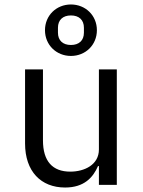

<svg xmlns="http://www.w3.org/2000/svg" viewBox="-20 -826 640 858"><path d="M422 0H502V-516H422V-158C422 -90 358 -59 294 -59C215 -59 172 -105 172 -199V-516H92V-185C92 -60 163 12 271 12C356 12 396 -33 418 -84H422ZM297 -576C362 -576 413 -625 413 -691C413 -757 362 -806 297 -806C232 -806 181 -757 181 -691C181 -625 232 -576 297 -576ZM297 -625C261 -625 239 -645 239 -680V-702C239 -737 261 -757 297 -757C333 -757 355 -737 355 -702V-680C355 -645 333 -625 297 -625Z"/></svg>

Font: IBM Plex Mono
Style: Regular
Weight: 400
Monospace: yes
Designer: Mike Abbink, Paul van der Laan, Pieter van Rosmalen
Foundry: Bold Monday
Version: Version 2.004